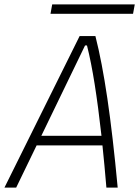

<svg xmlns="http://www.w3.org/2000/svg" viewBox="-32 -859 638 879"><path d="M-11.7 0 332.5 -693.8H404.8Q434.6 -577.1 459.5 -408.4Q484.4 -239.7 506.8 0H455.1Q446.3 -105 437 -193.4H135.7L42 0ZM157.2 -237.3H432.6Q417.5 -372.1 401.4 -473.6Q385.3 -575.2 366.2 -650.9H357.4ZM199.2 -795.9 207 -838.9H585L577.1 -795.9Z"/></svg>

Font: CaskaydiaCove NFP ExtraLight
Style: Italic
Weight: 200
Italic angle: -10°
Designer: Aaron Bell
Foundry: Saja Typeworks
Version: Version 2111.001; VTT 6.35;Nerd Fonts 3.1.1